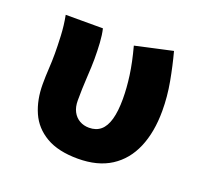

<svg xmlns="http://www.w3.org/2000/svg" viewBox="-97 -623 794 747"><g transform="rotate(20 300.0 -249.0)"><path d="M294 12Q213 12 162.5 -17.5Q112 -47 89.5 -98Q67 -149 67 -214Q67 -246 69 -278Q71 -310 71 -342Q71 -372 69 -414.5Q67 -457 59 -498H213Q219 -473 221 -441Q223 -409 223 -374Q223 -347 220 -297.5Q217 -248 217 -201Q217 -174 227 -155Q237 -136 254.5 -126Q272 -116 294 -116Q323 -116 342 -132Q361 -148 370.5 -181.5Q380 -215 380 -266Q380 -311 373 -362Q366 -413 349 -476L503 -510Q518 -454 529 -394Q540 -334 540 -275Q540 -187 512.5 -122.5Q485 -58 430.5 -23Q376 12 294 12Z"/></g></svg>

Font: Source Code Pro ExtraBold
Style: Regular
Weight: 800
Monospace: yes
Designer: Paul D. Hunt, Teo Tuominen
Foundry: Adobe Systems Incorporated
Version: Version 1.018;hotconv 1.0.116;makeotfexe 2.5.65601